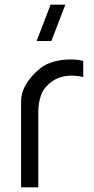

<svg xmlns="http://www.w3.org/2000/svg" viewBox="-20 -800 400 820"><path d="M196 -780H259L199.5 -625H136.5ZM280.5 -546Q313 -546 335.5 -540V-471Q310 -477 286.5 -477Q235.5 -477 200.5 -451Q167 -426.5 155.2 -393.2Q143.5 -360 143.5 -320.5V0H70V-366.5Q70 -440.5 151.5 -508Q176 -527.5 210 -536.8Q244 -546 280.5 -546Z"/></svg>

Font: CCSD_manrope
Style: Regular
Weight: 400
Designer: Mikhail Sharanda
Foundry: Mikhail Sharanda
Version: Version 4.503